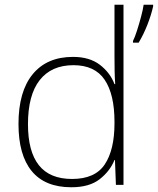

<svg xmlns="http://www.w3.org/2000/svg" viewBox="-20 -780 666 810"><path d="M281 10Q170 10 114 -58Q58 -126 58 -257Q58 -394 118 -467Q178 -540 288 -540Q358 -540 401.5 -506.5Q445 -473 463 -425H466Q464 -454 463.5 -484.5Q463 -515 463 -544V-760H501V0H469L465 -105H463Q444 -58 400.5 -24Q357 10 281 10ZM284 -25Q381 -25 422 -86.5Q463 -148 463 -260V-266Q463 -382 421.5 -443.5Q380 -505 290 -505Q197 -505 147.5 -442Q98 -379 98 -256Q98 -141 144 -83Q190 -25 284 -25ZM626 -753Q618 -717 602 -676Q586 -635 565 -600H541V-607Q549 -623 558 -651Q567 -679 575 -709Q583 -739 586 -760H626Z"/></svg>

Font: Noto Sans Bengali UI ExtraLight
Style: Regular
Weight: 200
Designer: Jelle Bosma - Monotype Design Team
Foundry: Monotype Imaging Inc.
Version: Version 2.003; ttfautohint (v1.8.4.7-5d5b)